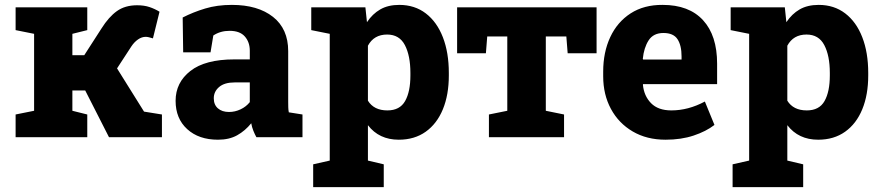

<svg xmlns="http://www.w3.org/2000/svg" viewBox="-20 -558 3577 781"><path d="M43.5 0V-92.3L118.7 -107.4V-420.4L43.5 -435.5V-528.3H335V-435.5L274.4 -420.4V-333.5H322.8L392.6 -441.9Q422.4 -489.3 455.6 -512.9Q488.8 -536.6 537.6 -536.6Q566.4 -536.6 588.1 -529.3Q609.9 -522 628.9 -510.3L602.1 -401.9Q582.5 -408.2 572.8 -408.2Q556.6 -408.2 541.3 -397.5Q525.9 -386.7 514.6 -369.6L456.1 -279.8L565.9 -104L638.7 -92.3V0H423.3L326.7 -189.9H274.4V-107.4L335 -92.3V0Z M866.7 10.3Q788.6 10.3 741.5 -32.7Q694.3 -75.7 694.3 -147.9Q694.3 -222.2 754.4 -269.3Q814.5 -316.4 933.1 -316.4H996.1V-351.6Q996.1 -386.7 975.8 -409.7Q955.6 -432.6 914.1 -432.6Q876 -432.6 847.7 -413.6L836.4 -345.2H725.1L723.1 -486.8Q766.1 -508.8 814.7 -523.4Q863.3 -538.1 923.3 -538.1Q1028.8 -538.1 1090.6 -489.3Q1152.3 -440.4 1152.3 -350.1V-143.1Q1152.3 -131.8 1152.6 -121.6Q1152.8 -111.3 1154.8 -101.1L1210.4 -92.3V0H1022.9Q1016.6 -11.2 1010.5 -26.4Q1004.4 -41.5 1002 -56.6Q977.1 -25.9 944.8 -7.8Q912.6 10.3 866.7 10.3ZM911.6 -102.5Q936 -102.5 958.7 -113.3Q981.4 -124 996.1 -142.6V-222.7H934.1Q893.1 -222.7 871.3 -204.1Q849.6 -185.5 849.6 -158.2Q849.6 -131.8 866.5 -117.2Q883.3 -102.5 911.6 -102.5Z M1253.9 203.1V110.4L1321.3 95.2V-420.4L1246.1 -435.5V-528.3H1466.3L1472.7 -467.8Q1495.1 -501.5 1526.9 -519.8Q1558.6 -538.1 1604 -538.1Q1667 -538.1 1712.2 -503.4Q1757.3 -468.8 1781.5 -406.5Q1805.7 -344.2 1805.7 -261.2V-251Q1805.7 -172.4 1781.5 -113.5Q1757.3 -54.7 1711.7 -22.2Q1666 10.3 1602.1 10.3Q1522 10.3 1476.6 -48.8V95.2L1541 110.4V203.1ZM1555.7 -108.9Q1606.4 -108.9 1627.9 -147Q1649.4 -185.1 1649.4 -251V-261.2Q1649.4 -331.5 1627 -374.5Q1604.5 -417.5 1554.7 -417.5Q1501 -417.5 1476.6 -372.1V-148.4Q1501 -108.9 1555.7 -108.9Z M1968.8 0V-92.3L2043.5 -107.4V-409.7H1961.9L1956.5 -341.3H1839.4V-528.3H2406.7V-341.3H2289.1L2283.7 -409.7H2200.2V-107.4L2274.4 -92.3V0Z M2687.5 10.3Q2610.8 10.3 2553.7 -23.2Q2496.6 -56.6 2465.1 -115Q2433.6 -173.3 2433.6 -247.6V-266.6Q2433.6 -345.7 2462.4 -407.2Q2491.2 -468.8 2545.4 -503.7Q2599.6 -538.6 2675.3 -538.1Q2782.7 -538.1 2839.8 -475.8Q2897 -413.6 2897 -298.8V-215.8H2595.7L2595.2 -212.9Q2599.6 -167.5 2628.4 -138.2Q2657.2 -108.9 2710.9 -108.9Q2779.8 -108.9 2847.2 -145L2886.2 -49.8Q2852.1 -23.4 2801.5 -6.6Q2751 10.3 2687.5 10.3ZM2596.2 -315.9H2752.4V-328.6Q2752.4 -373.5 2735.8 -398.7Q2719.2 -423.8 2678.7 -423.8Q2637.7 -423.8 2618.4 -393.8Q2599.1 -363.8 2594.7 -318.4Z M2960 203.1V110.4L3027.3 95.2V-420.4L2952.1 -435.5V-528.3H3172.4L3178.7 -467.8Q3201.2 -501.5 3232.9 -519.8Q3264.6 -538.1 3310.1 -538.1Q3373 -538.1 3418.2 -503.4Q3463.4 -468.8 3487.5 -406.5Q3511.7 -344.2 3511.7 -261.2V-251Q3511.7 -172.4 3487.5 -113.5Q3463.4 -54.7 3417.7 -22.2Q3372.1 10.3 3308.1 10.3Q3228 10.3 3182.6 -48.8V95.2L3247.1 110.4V203.1ZM3261.7 -108.9Q3312.5 -108.9 3334 -147Q3355.5 -185.1 3355.5 -251V-261.2Q3355.5 -331.5 3333 -374.5Q3310.5 -417.5 3260.7 -417.5Q3207 -417.5 3182.6 -372.1V-148.4Q3207 -108.9 3261.7 -108.9Z"/></svg>

Font: Roboto Slab ExtraBold
Style: Regular
Weight: 800
Designer: Google
Version: Version 2.001; ttfautohint (v1.8.3)